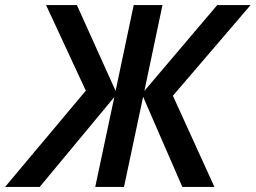

<svg xmlns="http://www.w3.org/2000/svg" viewBox="-75 -734 1004 754"><path d="M-55 0 262 -378 106 -714H227L379 -377L450 -714H563L492 -377L778 -714H909L604 -358L767 0H641L487 -354L412 0H299L374 -353L81 0Z"/></svg>

Font: Noto Sans UI Medium
Style: Italic
Weight: 500
Italic angle: -12°
Designer: Monotype Design Team
Foundry: Monotype Imaging Inc.
Version: Version 1.901